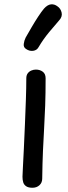

<svg xmlns="http://www.w3.org/2000/svg" viewBox="-20 -870 319 905"><path d="M104 -501Q104 -515 110.5 -524Q117 -533 127.5 -537.5Q138 -542 149 -542Q168 -542 181.5 -532Q195 -522 195 -501Q195 -429 193 -373Q191 -317 188 -266Q185 -215 182.5 -158.5Q180 -102 179 -28Q179 -9 166 3Q153 15 133 15Q114 15 103.5 8Q93 1 89.5 -10.5Q86 -22 86 -37Q86 -46 88 -82Q90 -118 92.5 -170.5Q95 -223 97.5 -283Q100 -343 102 -400Q104 -457 104 -501ZM162 -648Q154 -633 136.5 -630.5Q119 -628 103 -639Q90 -647 92 -663Q94 -679 101 -693Q114 -716 129.5 -742.5Q145 -769 160.5 -792.5Q176 -816 187 -829Q204 -848 220.5 -849.5Q237 -851 251 -840Q266 -830 270.5 -810.5Q275 -791 258 -773Q241 -754 212 -719Q183 -684 162 -648Z"/></svg>

Font: Playpen Sans Thai
Style: Regular
Weight: 400
Designer: Sirin Gunkloy, Laura Meseguer, Veronika Burian, José Scaglione
Foundry: TypeTogether
Version: Version 2.000